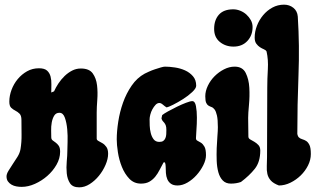

<svg xmlns="http://www.w3.org/2000/svg" viewBox="-20 -798 1354 824"><path d="M147 -505Q171 -505 182 -495Q193 -485 197 -469.5Q201 -454 200.5 -435.5Q200 -417 200 -401L212 -406Q219 -422 230.5 -439.5Q242 -457 257 -471.5Q272 -486 289.5 -495Q307 -504 327 -504Q363 -504 378 -483Q393 -462 396.5 -432Q400 -402 397.5 -369.5Q395 -337 395 -315V-203Q395 -197 402.5 -193Q410 -189 419.5 -183.5Q429 -178 436.5 -167.5Q444 -157 444 -138Q444 -116 433 -90.5Q422 -65 404.5 -43.5Q387 -22 365 -8Q343 6 320 6Q292 6 280.5 -11.5Q269 -29 266.5 -54Q264 -79 266.5 -105.5Q269 -132 269 -149Q269 -161 270 -188.5Q271 -216 268.5 -243.5Q266 -271 258.5 -292.5Q251 -314 235 -314Q220 -314 212.5 -301.5Q205 -289 202 -272Q199 -255 199.5 -237.5Q200 -220 200 -209Q200 -200 206 -195.5Q212 -191 219 -186Q226 -181 232 -172.5Q238 -164 238 -147Q238 -118 222.5 -91Q207 -64 183 -43Q159 -22 130 -9Q101 4 73 4Q62 4 50.5 2Q39 0 29.5 -5.5Q20 -11 14 -19.5Q8 -28 8 -41Q8 -51 16 -64.5Q24 -78 34.5 -93.5Q45 -109 55 -125Q65 -141 68 -158Q73 -188 72.5 -220.5Q72 -253 72 -283Q72 -302 64 -310Q56 -318 46 -323Q36 -328 28 -335.5Q20 -343 20 -362Q20 -387 29.5 -412.5Q39 -438 56 -458.5Q73 -479 96 -492Q119 -505 147 -505Z M688 -512Q707 -512 730.5 -508.5Q754 -505 774 -496Q794 -487 808 -471Q822 -455 822 -430Q822 -419 805 -403Q788 -387 766 -373Q744 -359 723 -348.5Q702 -338 695 -337Q688 -341 679.5 -348.5Q671 -356 664 -356Q655 -356 647.5 -348Q640 -340 634 -329Q628 -318 625 -306Q622 -294 622 -286Q622 -275 622.5 -259Q623 -243 627 -227Q631 -211 639.5 -200Q648 -189 664 -189Q675 -189 681 -193.5Q687 -198 690 -205.5Q693 -213 693.5 -222Q694 -231 694 -240Q694 -253 691.5 -259.5Q689 -266 685.5 -270.5Q682 -275 678.5 -278.5Q675 -282 673 -290L676 -304Q683 -310 701 -320Q719 -330 739.5 -340Q760 -350 778.5 -357Q797 -364 805 -364Q817 -364 821 -342.5Q825 -321 825 -293.5Q825 -266 823 -240Q821 -214 821 -205Q821 -197 827.5 -194Q834 -191 842.5 -185.5Q851 -180 857.5 -168.5Q864 -157 864 -132Q864 -112 852.5 -89Q841 -66 823.5 -46.5Q806 -27 784.5 -14.5Q763 -2 742 -2Q724 -2 713.5 -9.5Q703 -17 698 -29Q693 -41 692 -55.5Q691 -70 691 -83Q691 -92 688 -101H682Q673 -85 665 -69Q657 -53 646.5 -40Q636 -27 621.5 -18.5Q607 -10 585 -10Q555 -10 535 -31Q515 -52 503 -82Q491 -112 486 -144.5Q481 -177 481 -200Q481 -234 487.5 -276Q494 -318 508 -357.5Q522 -397 545 -430.5Q568 -464 601 -482Q607 -485 619 -490.5Q631 -496 644.5 -500.5Q658 -505 670 -508.5Q682 -512 688 -512Z M981 -758Q996 -758 1011 -752Q1026 -746 1037.5 -735.5Q1049 -725 1056.5 -711.5Q1064 -698 1064 -682Q1064 -646 1041.5 -622Q1019 -598 982 -598Q948 -598 923.5 -618Q899 -638 899 -674Q899 -712 919.5 -735Q940 -758 981 -758ZM987 -512Q1021 -512 1034.5 -485Q1048 -458 1050 -421.5Q1052 -385 1048.5 -348Q1045 -311 1045 -292L1046 -212Q1046 -204 1054 -199.5Q1062 -195 1071.5 -189.5Q1081 -184 1089 -175.5Q1097 -167 1097 -152Q1097 -103 1073.5 -73.5Q1050 -44 1014 -17Q994 -10 971 -10Q949 -10 936 -23.5Q923 -37 917 -59Q911 -81 910 -108Q909 -135 910 -162Q911 -189 913 -213Q915 -237 915 -252Q915 -285 911 -302.5Q907 -320 901 -328Q895 -336 888 -338.5Q881 -341 875 -344.5Q869 -348 865 -356.5Q861 -365 861 -385Q861 -407 872 -430Q883 -453 901 -471Q919 -489 941.5 -500.5Q964 -512 987 -512Z M1199 -778Q1222 -778 1239 -764.5Q1256 -751 1258 -727Q1266 -602 1261 -475Q1256 -348 1256 -223Q1256 -221 1258 -216Q1260 -211 1262 -209Q1268 -203 1277 -200.5Q1286 -198 1294 -193Q1302 -188 1308 -176Q1314 -164 1314 -137Q1314 -112 1302 -88Q1290 -64 1270.5 -45Q1251 -26 1226.5 -14Q1202 -2 1177 -2Q1153 -11 1142 -23.5Q1131 -36 1127.5 -51.5Q1124 -67 1125 -85Q1126 -103 1126 -124L1127 -421Q1127 -459 1129.5 -500.5Q1132 -542 1124 -577Q1121 -583 1112.5 -586.5Q1104 -590 1095.5 -595.5Q1087 -601 1080 -610.5Q1073 -620 1073 -637Q1073 -662 1082.5 -687Q1092 -712 1109 -732.5Q1126 -753 1149 -765.5Q1172 -778 1199 -778Z"/></svg>

Font: r_Neptun CAT
Style: Regular
Weight: 400
Foundry: Peter Wiegel, CAT-Fonts
Version: Version 1.000;June 8, 2024;FontCreator 14.0.0.2814 32-bit